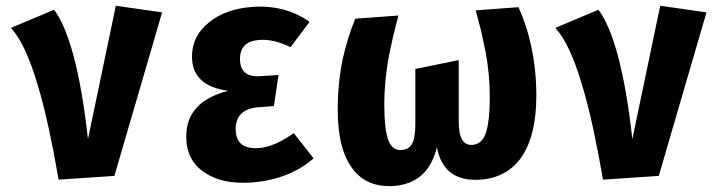

<svg xmlns="http://www.w3.org/2000/svg" viewBox="-20 -618 2506 668"><path d="M168 -584Q205 -536 235 -427Q267 -308 286 -134L383 -598L544 -575L378 -6L184 7Q166 -96 149 -174Q130 -261 110 -326Q68 -467 18 -521Z M1057 -542 991 -454Q931 -483 883 -479Q815 -475 815 -413Q815 -348 886 -353L949 -357L933 -249L880 -245Q800 -239 800 -169Q800 -97 881 -103Q935 -107 1002 -155L1071 -67Q986 7 855 17Q754 24 693 -17Q628 -59 628 -143Q628 -265 774 -302Q648 -319 648 -421Q648 -493 707 -540Q764 -587 858 -594Q972 -602 1057 -542Z M1784 -593Q1813 -529 1828 -458Q1846 -375 1846 -285Q1846 -144 1792 -68Q1741 1 1651 7Q1523 16 1500 -106Q1470 20 1350 29Q1258 35 1209 -28Q1155 -95 1155 -237Q1155 -328 1172 -411Q1188 -484 1216 -553L1366 -564Q1355 -522 1347 -488Q1338 -448 1331 -412Q1317 -329 1317 -256Q1317 -165 1332 -128Q1346 -94 1377 -96Q1401 -98 1412 -115Q1425 -135 1425 -184V-378L1576 -409V-194Q1576 -110 1624 -114Q1654 -116 1668 -149Q1684 -188 1684 -283Q1684 -355 1670 -435Q1663 -470 1654 -510Q1646 -542 1635 -582Z M2062 -584Q2099 -536 2129 -427Q2161 -308 2180 -134L2277 -598L2438 -575L2272 -6L2078 7Q2060 -96 2043 -174Q2024 -261 2004 -326Q1962 -467 1912 -521Z"/></svg>

Font: Xiangcui Wave Sans Xiangcui Wave Sans
Style: Regular
Weight: 800
Width: 3
Version: Version 0.920;March 28, 2024;FontCreator 14.0.0.2814 64-bit